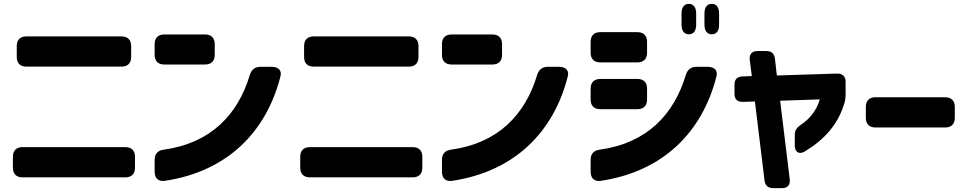

<svg xmlns="http://www.w3.org/2000/svg" viewBox="-20 -880 5026 997"><path d="M97 41H631C663 41 681 23 681 -9V-66C681 -98 663 -116 631 -116H97C65 -116 47 -98 47 -66V-9C47 23 65 41 97 41ZM67 -584C67 -552 85 -534 117 -534H611C643 -534 661 -552 661 -584V-641C661 -673 643 -691 611 -691H117C85 -691 67 -673 67 -641Z M833 -545H1045C1077 -545 1095 -563 1095 -595V-651C1095 -683 1077 -701 1045 -701H833C801 -701 783 -683 783 -651V-595C783 -563 801 -545 833 -545ZM783 12C783 46 803 64 836 59C1162 10 1363 -196 1436 -482C1445 -514 1426 -533 1391 -533H1333C1304 -533 1286 -519 1277 -490C1216 -287 1077 -137 831 -103C799 -99 783 -81 783 -50Z M1589 41H2123C2155 41 2173 23 2173 -9V-66C2173 -98 2155 -116 2123 -116H1589C1557 -116 1539 -98 1539 -66V-9C1539 23 1557 41 1589 41ZM1559 -584C1559 -552 1577 -534 1609 -534H2103C2135 -534 2153 -552 2153 -584V-641C2153 -673 2135 -691 2103 -691H1609C1577 -691 1559 -673 1559 -641Z M2325 -545H2537C2569 -545 2587 -563 2587 -595V-651C2587 -683 2569 -701 2537 -701H2325C2293 -701 2275 -683 2275 -651V-595C2275 -563 2293 -545 2325 -545ZM2275 12C2275 46 2295 64 2328 59C2654 10 2855 -196 2928 -482C2937 -514 2918 -533 2883 -533H2825C2796 -533 2778 -519 2769 -490C2708 -287 2569 -137 2323 -103C2291 -99 2275 -81 2275 -50Z M3557 -702C3582 -702 3595 -720 3595 -752V-810C3595 -842 3581 -860 3557 -860C3533 -860 3519 -842 3519 -810V-752C3519 -720 3533 -702 3557 -702ZM3047 12C3047 46 3067 64 3100 59C3426 10 3627 -196 3700 -482C3709 -514 3690 -533 3655 -533H3597C3568 -533 3550 -519 3541 -490C3480 -287 3341 -137 3095 -103C3063 -99 3047 -81 3047 -50ZM3047 -363C3047 -331 3065 -313 3097 -313H3290C3322 -313 3340 -331 3340 -363V-420C3340 -452 3322 -470 3290 -470H3097C3065 -470 3047 -452 3047 -420ZM3047 -606C3047 -574 3065 -556 3097 -556H3290C3322 -556 3340 -574 3340 -606V-663C3340 -695 3322 -713 3290 -713H3097C3065 -713 3047 -695 3047 -663ZM3638 -752C3638 -720 3652 -702 3676 -702C3701 -702 3714 -720 3714 -752V-810C3714 -842 3700 -860 3676 -860C3652 -860 3638 -842 3638 -810Z M3995 97H4041C4070 97 4084 80 4081 52L4031 -357L4237 -364C4221 -308 4185 -262 4137 -231C4117 -217 4107 -203 4107 -180V-124C4107 -91 4129 -76 4158 -93C4260 -154 4331 -233 4364 -342C4370 -361 4371 -375 4371 -394V-456C4371 -483 4354 -499 4327 -498L4014 -488L4004 -575C4001 -602 3986 -615 3959 -615H3913C3885 -615 3870 -598 3873 -570L3884 -485L3836 -483C3809 -483 3794 -468 3794 -441V-392C3794 -364 3810 -350 3838 -351L3900 -353L3950 57C3953 84 3969 97 3995 97Z M4526 -218H4888C4920 -218 4938 -236 4938 -268V-325C4938 -357 4920 -375 4888 -375H4526C4494 -375 4476 -357 4476 -325V-268C4476 -236 4494 -218 4526 -218Z"/></svg>

Font: コーポレート・ロゴ（ラウンド）ver3 Bold
Style: Regular
Weight: 700
Designer: [KANA_main] LOGOTYPE.JP [Source Han Sans] Ryoko NISHIZUKA 西塚涼子 (kana, bopomofo & ideographs); Paul D. Hunt (Latin, Greek
Version: Version 12.001;FEAKit 1.0